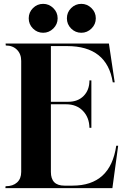

<svg xmlns="http://www.w3.org/2000/svg" viewBox="-20 -976 646 996"><path d="M402 -806Q371 -806 349 -828Q327 -850 327 -881Q327 -912 349 -934Q371 -956 402 -956Q432 -956 454.5 -934Q477 -912 477 -881Q477 -850 454.5 -828Q432 -806 402 -806ZM204 -806Q173 -806 151 -828Q129 -850 129 -881Q129 -912 151 -934Q173 -956 204 -956Q234 -956 256.5 -934Q279 -912 279 -881Q279 -850 256.5 -828Q234 -806 204 -806ZM8 0 9 -10H10Q47 -10 68.5 -29.5Q90 -49 90 -84V-660Q90 -696 68 -718Q46 -740 10 -740L9 -750H545L575 -549H565Q535 -737 328 -737H244V-448H334Q384 -448 414 -478.5Q444 -509 444 -559H454V-313H444Q443 -367 410 -401Q377 -435 323 -435H244V-84Q244 -13 314 -13H356Q553 -13 583 -220H593L563 0Z"/></svg>

Font: Gloock
Style: Regular
Weight: 400
Designer: Duarte Pinto
Foundry: Duarte Pinto
Version: Version 1.000